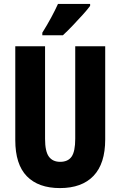

<svg xmlns="http://www.w3.org/2000/svg" viewBox="-20 -950 614 980"><path d="M517 -238Q517 -115 457.5 -52.5Q398 10 286 10Q176 10 117 -50.5Q58 -111 58 -235V-714H210V-241Q210 -177 229.5 -150.5Q249 -124 287 -124Q327 -124 345.5 -150.5Q364 -177 364 -242V-714H517ZM440 -920Q427 -902 403 -875.5Q379 -849 352 -820.5Q325 -792 301 -770H196V-783Q221 -823 241 -860Q261 -897 276 -930H440Z"/></svg>

Font: Noto Sans Hebrew ExtraCondensed ExtraBold
Style: Regular
Weight: 800
Width: 2
Designer: Monotype Design Team
Foundry: Monotype Imaging Inc.
Version: Version 2.004; ttfautohint (v1.8.4.7-5d5b)